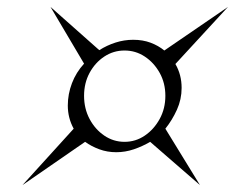

<svg xmlns="http://www.w3.org/2000/svg" viewBox="-20 -724 726 555"><path d="M45 -189 193 -352Q176 -383 176 -419Q176 -452 188 -483.5Q200 -515 223 -540L126 -704L267 -579Q289 -593 314 -601Q339 -609 365 -609Q393 -609 415.5 -600.5Q438 -592 455 -578L639 -704L487 -539Q505 -508 505 -470Q505 -437 491.5 -407Q478 -377 458 -352L558 -189L414 -314Q392 -301 367 -292.5Q342 -284 316 -284Q290 -284 267 -292.5Q244 -301 226 -314ZM340 -314Q372 -314 398.5 -332Q425 -350 441.5 -380Q458 -410 458 -447Q458 -484 441.5 -513.5Q425 -543 398.5 -560.5Q372 -578 340 -578Q308 -578 281.5 -560.5Q255 -543 239 -513.5Q223 -484 223 -447Q223 -410 239 -380Q255 -350 281.5 -332Q308 -314 340 -314Z"/></svg>

Font: Allura
Style: Regular
Weight: 400
Designer: Robert E. Leuschke
Foundry: Robert E. Leuschke
Version: Version 1.110